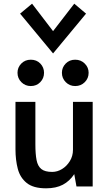

<svg xmlns="http://www.w3.org/2000/svg" viewBox="-20 -1012 596 1042"><path d="M230 10Q161 10 125 -19Q89 -48 76.5 -96Q64 -144 64 -202V-459H172V-229Q172 -176 178.5 -143Q185 -110 204.5 -94.5Q224 -79 263 -79Q291 -79 316.5 -94.5Q342 -110 359 -137.5Q376 -165 376 -199V-459H483V0H395L383 -67Q358 -29 321 -9.5Q284 10 230 10ZM388 -545Q358 -545 337 -566Q316 -587 316 -617Q316 -646 336.5 -667Q357 -688 388 -688Q419 -688 440 -667Q461 -646 461 -617Q461 -587 440 -566Q419 -545 388 -545ZM147 -545Q117 -545 96 -566Q75 -587 75 -617Q75 -646 95.5 -667Q116 -688 147 -688Q179 -688 199 -667Q219 -646 219 -617Q219 -587 198.5 -566Q178 -545 147 -545ZM268 -722 89 -938 154 -992 268 -843 383 -992 447 -938Z"/></svg>

Font: Alata
Style: Regular
Weight: 400
Designer: Spyros Zevelakis, Eben Sorkin
Foundry: Spyros Zevelakis
Version: Version 1.005; ttfautohint (v1.8.4.7-5d5b)